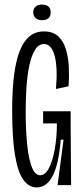

<svg xmlns="http://www.w3.org/2000/svg" viewBox="-20 -807 364 837"><path d="M140 10Q106 10 82 -23Q58 -56 45.5 -130Q33 -204 33 -328Q33 -393 38.5 -454Q44 -515 58.5 -563.5Q73 -612 100.5 -641Q128 -670 172 -670Q211 -670 234 -648.5Q257 -627 267.5 -591.5Q278 -556 280 -514Q282 -472 279 -431L224 -419Q232 -514 218 -564.5Q204 -615 172 -615Q148 -615 132.5 -589.5Q117 -564 108 -522Q99 -480 95.5 -428.5Q92 -377 92 -325Q92 -240 98.5 -176.5Q105 -113 119 -78Q133 -43 155 -43Q177 -43 193 -73.5Q209 -104 218.5 -155.5Q228 -207 228 -269H168V-322H288V-246L290 0H231L257 -198H245Q236 -92 210 -41Q184 10 140 10ZM162 -719Q146 -719 135.5 -728Q125 -737 125 -753Q125 -770 135.5 -778.5Q146 -787 162 -787Q201 -787 201 -753Q201 -719 162 -719Z"/></svg>

Font: Bricolage Grotesque 48pt Condensed ExtraLight
Style: Regular
Weight: 200
Width: 3
Designer: Mathieu Triay
Foundry: Atelier Triay
Version: Version 1.000; ttfautohint (v1.8.4.7-5d5b);gftools[0.9.32]